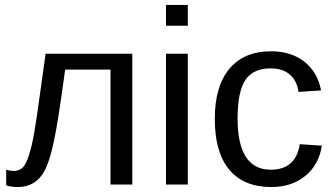

<svg xmlns="http://www.w3.org/2000/svg" viewBox="-20 -745 1345 775"><path d="M514 0H426V-464H243Q214 -250 198 -177Q182 -101 164 -64Q129 10 51 10Q26 10 5 3V-60Q20 -55 39 -55Q60 -57 72.5 -69.5Q85 -82 97 -119Q109 -156 118.5 -211.5Q128 -267 142 -370L164 -528H514Z M738 -641H650V-725H738ZM738 0H650V-528H738Z M939 -267Q939 -60 1073 -60Q1174 -60 1190 -163L1279 -157Q1268 -81 1213 -35.5Q1158 10 1075 10Q964 10 905.5 -60Q847 -130 847 -265Q847 -397 906 -467.5Q965 -538 1074 -538Q1155 -538 1208.5 -496Q1262 -454 1276 -380L1185 -374Q1179 -418 1150.5 -443.5Q1122 -469 1072 -469Q1002 -469 970.5 -422Q939 -375 939 -267Z"/></svg>

Font: Libra Sans
Style: Regular
Weight: 400
Foundry: Context Ltd
Version: Version 1.002